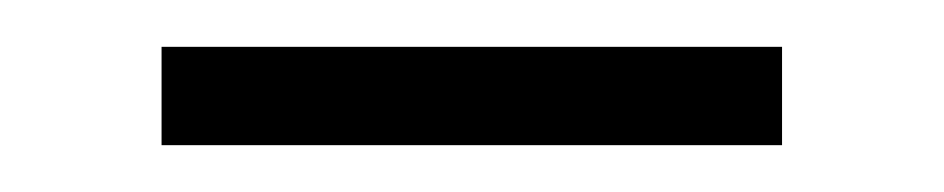

<svg xmlns="http://www.w3.org/2000/svg" viewBox="-20 -584 403 82"><path d="M49 -564H314V-522H49Z"/></svg>

Font: Ysabeau Infant Semilight
Style: Regular
Weight: 300
Designer: Christian Thalmann (Catharsis Fonts)
Version: Version 0.003